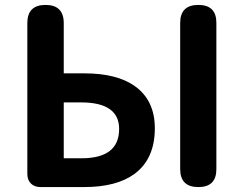

<svg xmlns="http://www.w3.org/2000/svg" viewBox="-20 -760 990 780"><path d="M145 0Q120 0 105.5 -14.5Q91 -29 91 -54V-666Q91 -740 165 -740Q239 -740 239 -666V-462H323Q455 -462 528 -410Q609 -352 609 -239Q609 -115 527 -54Q454 0 321 0H206ZM786 0Q712 0 712 -73V-667Q712 -740 786 -740Q859 -740 859 -667V-370V-73Q859 0 786 0ZM239 -117H311Q464 -117 464 -236Q464 -344 309 -344H239V-230Z"/></svg>

Font: GenSenRounded TW B
Style: Regular
Weight: 700
Version: Version 1.501;PS 1;hotconv 16.6.51;makeotf.lib2.5.65220